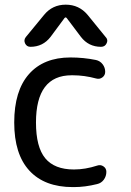

<svg xmlns="http://www.w3.org/2000/svg" viewBox="-20 -800 554 810"><path d="M425.8 -643.6Q432.6 -636.7 432.6 -627.9Q432.6 -623 429.7 -617.2Q422.9 -602.5 406.2 -602.5Q353.5 -602.5 321.3 -644.5L261.7 -723.6Q256.8 -729.5 252 -723.6L193.4 -644.5Q161.1 -602.5 108.4 -602.5Q92.8 -602.5 85.9 -616.7Q79.1 -630.9 88.9 -643.6L166 -737.3Q201.2 -780.3 257.3 -780.3Q313.5 -780.3 349.6 -737.3ZM131.8 -283.2Q131.8 -179.7 170.9 -132.3Q210 -85 292 -85Q339.8 -85 390.6 -101.6Q404.3 -106.4 416.5 -98.1Q428.7 -89.8 428.7 -75.2Q428.7 -56.6 418 -42Q407.2 -27.3 389.6 -23.4Q338.9 -10.7 292 -10.7Q290 -10.7 287.1 -10.7Q168 -10.7 104 -80.1Q40 -149.4 40 -283.2Q40 -417 102.1 -487.3Q164.1 -557.6 277.3 -557.6Q332 -557.6 384.8 -546.9Q402.3 -543 413.1 -528.8Q423.8 -514.6 423.8 -497.1Q423.8 -482.4 412.1 -473.6Q400.4 -464.8 385.7 -468.8Q335.9 -482.4 287.1 -482.4Q285.2 -482.4 282.2 -482.4Q131.8 -482.4 131.8 -283.2Z"/></svg>

Font: Gen Jyuu Gothic Regular
Style: Regular
Weight: 400
Designer: [Source Han Sans]
Ryoko NISHIZUKA  (kana & ideographs); Paul D. Hunt (Latin, Greek & Cyrillic); Wenlong ZHANG  (bopomofo
Version: Version 1.002.20150607